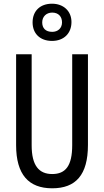

<svg xmlns="http://www.w3.org/2000/svg" viewBox="-20 -1007 562 1037"><path d="M261 -786C325 -786 366 -827 366 -888C366 -948 322 -987 261 -987C196 -987 156 -947 156 -886C156 -826 196 -786 261 -786ZM262 -835C226 -835 208 -855 208 -886C208 -917 230 -939 262 -939C296 -939 315 -917 315 -886C315 -855 293 -835 262 -835ZM455 -224V-714H370V-223C370 -111 334 -67 262 -67C191 -67 151 -112 151 -222V-714H67V-223C67 -64 135 10 262 10C389 10 455 -62 455 -224Z"/></svg>

Font: Noto Sans Lao Looped ExtraCondensed
Style: Regular
Weight: 400
Width: 2
Designer: Mark Frömberg, Ben Mitchell
Foundry: The Fontpad Ltd
Version: Version 1.003